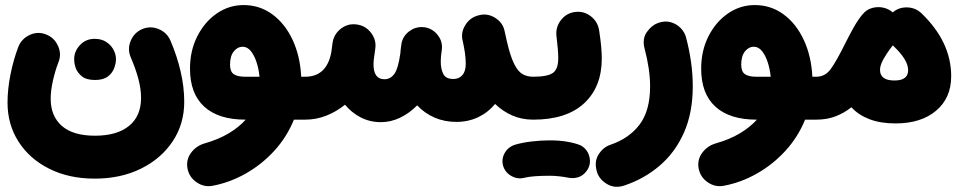

<svg xmlns="http://www.w3.org/2000/svg" viewBox="-20 -404 3740 747"><path d="M348.6 291Q248 291 171.4 252.4Q94.7 213.9 52 147Q9.3 80.1 9.3 -4.4Q9.3 -57.1 20.8 -114.3Q32.2 -171.4 51.3 -221.7Q64 -253.4 95.7 -268.1Q127.4 -282.7 159.2 -270Q190.9 -257.8 205.6 -225.8Q220.2 -193.8 207.5 -162.1Q194.8 -129.4 186 -90.6Q177.2 -51.8 177.2 -20Q177.2 47.9 220.7 85.9Q264.2 124 349.6 124Q435.1 124 481.9 85.9Q528.8 47.9 528.8 -22.9Q528.8 -59.1 517.8 -99.1Q506.8 -139.2 488.8 -180.7Q475.1 -212.4 488.3 -244.6Q501.5 -276.9 532.7 -290.5Q564.5 -304.2 596.9 -291Q629.4 -277.8 643.1 -246.1Q668.5 -187 682.6 -126.5Q696.8 -65.9 696.8 -7.8Q696.8 78.1 651.9 145.8Q606.9 213.4 528.3 252.2Q449.7 291 348.6 291ZM268.6 -173.8Q268.6 -204.6 291.3 -228.8Q314 -252.9 348.1 -252.9Q373.5 -252.9 391.1 -242.2Q408.7 -231.4 418.5 -215.8Q431.2 -195.8 431.2 -173.8Q431.2 -158.2 424.3 -139.2Q417.5 -120.1 399.7 -106.4Q381.8 -92.8 349.6 -92.8Q316.4 -92.8 299.1 -106.7Q281.7 -120.6 274.9 -138.7Q268.6 -155.8 268.6 -173.8Z M934.6 61.5Q830.1 61.5 774.7 11Q719.2 -39.6 719.2 -136.7Q719.2 -207 747.8 -263.2Q776.4 -319.3 823.7 -351.8Q871.1 -384.3 927.7 -384.3Q990.7 -384.3 1040 -347.9Q1089.4 -311.5 1118.7 -248.3Q1147.9 -185.1 1151.9 -105.5H1167.5Q1202.1 -105.5 1226.3 -81.1Q1250.5 -56.6 1250.5 -22Q1250.5 12.2 1226.3 36.9Q1202.1 61.5 1167.5 61.5H1123.5Q1096.2 128.9 1047.4 182.4Q998.5 235.8 936.5 271Q874.5 306.2 807.1 318.8Q773.9 325.2 744.9 305.2Q715.8 285.2 709.5 251.5Q703.1 217.8 723.4 190.4Q743.7 163.1 776.4 153.8Q829.6 138.7 869.4 115Q909.2 91.3 936 61.5ZM933.1 -105.5H989.7Q986.8 -134.8 978.3 -161.4Q969.7 -188 956.1 -205.1Q942.4 -222.2 923.8 -222.2Q904.3 -222.2 889.6 -204.1Q875 -186 875 -152.3Q875 -125.5 889.4 -115.5Q903.8 -105.5 933.1 -105.5Z M1084 -22Q1084 -56.6 1108.6 -81.1Q1133.3 -105.5 1167.5 -105.5Q1251 -105.5 1269 -200.7Q1271 -215.3 1273.9 -237.8Q1279.3 -272 1307.1 -293Q1335 -314 1369.1 -308.6Q1403.3 -303.7 1424.3 -275.4Q1445.3 -247.1 1439.9 -213.4Q1435.5 -184.6 1434.3 -172.4Q1433.1 -160.2 1433.1 -154.3Q1433.1 -95.7 1475.6 -95.7Q1499.5 -95.7 1514.4 -116.7Q1529.3 -137.7 1537.6 -196.3Q1538.6 -211.4 1541.5 -231Q1545.9 -262.2 1571.3 -281.7Q1571.8 -282.2 1572.3 -282.2Q1572.3 -282.2 1572.8 -282.7Q1595.7 -299.8 1623.5 -298.8Q1623.5 -298.8 1623.5 -298.8Q1624 -298.8 1625 -298.3Q1628.4 -298.3 1631.8 -297.9Q1663.6 -293 1683.6 -266.8Q1703.6 -240.7 1698.7 -208.5Q1697.8 -197.3 1695.8 -185.5Q1694.8 -174.8 1694.8 -165Q1694.8 -135.3 1704.8 -116Q1714.8 -96.7 1744.1 -96.7Q1765.6 -96.7 1778.8 -111.6Q1792 -126.5 1792 -155.3Q1792 -177.2 1788.8 -199Q1785.6 -220.7 1780.3 -244.6Q1772 -275.4 1789.1 -304.2Q1807.6 -336.4 1843.3 -344.7Q1876.5 -353.5 1906.7 -334.5Q1937 -315.4 1943.4 -282.2L1944.3 -278.3Q1948.7 -258.3 1951.7 -244.6Q1965.3 -185.5 1980.2 -155.8Q1995.1 -126 2012.9 -115.7Q2030.8 -105.5 2054.2 -105.5H2054.7Q2089.4 -105.5 2113.5 -81.1Q2137.7 -56.6 2137.7 -22Q2137.7 12.2 2113.5 36.9Q2089.4 61.5 2054.7 61.5H2054.2Q2010.7 61.5 1973.9 45.7Q1937 29.8 1906.2 0.5Q1878.9 33.7 1840.3 52Q1801.8 70.3 1755.4 70.3Q1709.5 70.3 1670.7 53.5Q1631.8 36.6 1603 5.9Q1572.3 37.1 1536.1 54.2Q1500 71.3 1461.9 71.3Q1419.4 71.3 1383.8 53Q1348.1 34.7 1322.3 3.4Q1289.1 30.3 1249.8 45.9Q1210.4 61.5 1167.5 61.5Q1133.3 61.5 1108.6 36.9Q1084 12.2 1084 -22Z M1971.2 -22Q1971.2 -56.6 1995.8 -81.1Q2020.5 -105.5 2054.7 -105.5Q2109.9 -105.5 2130.9 -120.1Q2151.9 -134.8 2151.9 -177.2Q2151.9 -193.8 2150.1 -215.3Q2148.4 -236.8 2145 -263.7Q2141.1 -297.9 2162.1 -325.4Q2183.1 -353 2217.3 -357.4Q2251.5 -361.8 2278.6 -340.8Q2305.7 -319.8 2311 -285.6Q2321.3 -220.2 2321.3 -176.3Q2321.3 -65.9 2252.7 -2.2Q2184.1 61.5 2054.7 61.5Q2020.5 61.5 1995.8 36.9Q1971.2 12.2 1971.2 -22ZM1937.5 241.2Q1930.2 215.3 1943.4 191.7Q1956.5 168 1983.4 159.2Q2011.2 150.9 2047.4 146.5Q2083.5 142.1 2119.1 142.1Q2157.2 142.1 2187.7 147.5Q2218.3 152.8 2239.3 161.6Q2266.1 176.8 2273.2 206.1Q2280.3 235.4 2263.2 259.8Q2249.5 279.3 2230.2 285.4Q2210.9 291.5 2189.9 287.1Q2175.8 284.2 2156 282Q2136.2 279.8 2119.1 279.8Q2086.4 279.8 2061 281.7Q2035.6 283.7 2020 287.6Q1994.1 294.4 1969.7 280.8Q1945.3 267.1 1937.5 241.2Z M2539.6 -314.5Q2566.4 -324.2 2589.6 -317.6Q2612.8 -311 2628.7 -294.4Q2644.5 -277.8 2649.4 -257.3Q2675.3 -159.2 2675.3 -68.4Q2675.3 34.7 2641.1 111.8Q2606.9 189 2546.6 240.5Q2486.3 292 2408.7 317.9Q2371.6 330.1 2341.3 311.8Q2311 293.5 2302.2 263.7Q2291 224.6 2309.1 196.5Q2327.1 168.5 2355 159.2Q2427.2 134.8 2468.3 80.8Q2509.3 26.9 2509.3 -68.4Q2509.3 -133.3 2487.8 -215.3Q2478 -252.4 2496.3 -278.8Q2514.6 -305.2 2539.6 -314.5Z M2923.3 61.5Q2818.8 61.5 2763.4 11Q2708 -39.6 2708 -136.7Q2708 -207 2736.6 -263.2Q2765.1 -319.3 2812.5 -351.8Q2859.9 -384.3 2916.5 -384.3Q2979.5 -384.3 3028.8 -347.9Q3078.1 -311.5 3107.4 -248.3Q3136.7 -185.1 3140.6 -105.5H3156.2Q3190.9 -105.5 3215.1 -81.1Q3239.3 -56.6 3239.3 -22Q3239.3 12.2 3215.1 36.9Q3190.9 61.5 3156.2 61.5H3112.3Q3085 128.9 3036.1 182.4Q2987.3 235.8 2925.3 271Q2863.3 306.2 2795.9 318.8Q2762.7 325.2 2733.6 305.2Q2704.6 285.2 2698.2 251.5Q2691.9 217.8 2712.2 190.4Q2732.4 163.1 2765.1 153.8Q2818.4 138.7 2858.2 115Q2897.9 91.3 2924.8 61.5ZM2921.9 -105.5H2978.5Q2975.6 -134.8 2967 -161.4Q2958.5 -188 2944.8 -205.1Q2931.2 -222.2 2912.6 -222.2Q2893.1 -222.2 2878.4 -204.1Q2863.8 -186 2863.8 -152.3Q2863.8 -125.5 2878.2 -115.5Q2892.6 -105.5 2921.9 -105.5Z M3072.8 -22Q3072.8 -56.6 3097.4 -81.1Q3122.1 -105.5 3156.2 -105.5Q3190.9 -105.5 3212.9 -136.5Q3234.9 -167.5 3265.6 -229.5Q3282.7 -263.7 3299.3 -293.7Q3315.9 -323.7 3334 -346.2Q3335 -347.7 3336.4 -348.6Q3351.6 -367.7 3375.2 -373.5Q3398.9 -379.4 3421.4 -373Q3438.5 -368.2 3452.1 -356.9L3453.6 -356Q3477.1 -376 3509.3 -375.2Q3541.5 -374.5 3564.9 -352.5Q3680.7 -241.2 3680.7 -107.4Q3680.7 -22.5 3621.8 26.9Q3563 76.2 3464.4 76.2Q3405.3 76.2 3362.3 59.6Q3319.3 43 3292.5 13.2Q3266.1 34.7 3232.2 48.1Q3198.2 61.5 3156.2 61.5Q3122.1 61.5 3097.4 36.9Q3072.8 12.2 3072.8 -22ZM3403.8 -132.3Q3403.8 -90.8 3460 -90.8Q3513.2 -90.8 3513.2 -130.9Q3513.2 -151.4 3499 -174.6Q3484.9 -197.8 3453.6 -227.5Q3439 -209 3429.2 -193.8Q3421.9 -182.1 3416 -171.9Q3403.8 -148.9 3403.8 -132.3Z"/></svg>

Font: Mikhak-FD Black
Style: Regular
Weight: 900
Designer: Amin Abedi
Version: Version 3.2